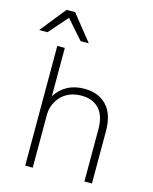

<svg xmlns="http://www.w3.org/2000/svg" viewBox="-159 -997 866 1084"><g transform="rotate(15 274.0 -455.0)"><path d="M95 -700H139V-417Q164 -459 207 -482.5Q250 -506 307 -506Q389 -506 437 -455.5Q485 -405 485 -305V0H441V-305Q441 -385 403.5 -424.5Q366 -464 300 -464Q265 -464 236 -453Q207 -442 186 -421.5Q165 -401 152.5 -373Q140 -345 139 -312V0H95ZM118 -870 21 -760H-27L93 -910H143L263 -760H215Z"/></g></svg>

Font: PT Root UI Web Light
Style: Regular
Weight: 300
Designer: Vitaly Kuzmin
Foundry: ParaType Ltd.
Version: Version 1.000W